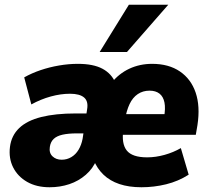

<svg xmlns="http://www.w3.org/2000/svg" viewBox="-20 -778 880 809"><path d="M189 11Q134 11 94.5 -11.5Q55 -34 35.5 -72.5Q16 -111 22 -159Q28 -207 61 -238.5Q94 -270 154 -285Q214 -300 299 -300H364L351 -216H304Q268 -216 243.5 -210.5Q219 -205 206 -192.5Q193 -180 190 -159Q186 -134 201 -119.5Q216 -105 240 -105Q262 -105 280.5 -116Q299 -127 311 -147Q323 -167 328 -193L347 -317Q353 -351 334.5 -367Q316 -383 275 -383Q236 -383 194 -371.5Q152 -360 112 -338L82 -452Q114 -470 151 -482.5Q188 -495 228.5 -502Q269 -509 308 -509Q373 -509 411.5 -488.5Q450 -468 467 -428H449Q481 -468 525 -488.5Q569 -509 621 -509Q691 -509 738 -477Q785 -445 804.5 -387.5Q824 -330 812 -251L805 -210H475L488 -297H688L671 -283Q678 -321 673 -346Q668 -371 652 -383.5Q636 -396 610 -396Q582 -396 560.5 -381.5Q539 -367 526 -339.5Q513 -312 506 -271L500 -233Q491 -173 514 -144Q537 -115 600 -115Q636 -115 673.5 -125.5Q711 -136 742 -154L775 -42Q731 -14 680 -1.5Q629 11 576 11Q523 11 483 -2.5Q443 -16 416 -42Q389 -68 374 -105H387Q372 -68 341.5 -41.5Q311 -15 272 -2Q233 11 189 11ZM400 -559 523 -758H689L515 -559Z"/></svg>

Font: Nunito Sans 10pt SemiCondensed Black
Style: Italic
Weight: 900
Width: 4
Italic angle: -9°
Designer: Vernon Adams
Foundry: Vernon Adams
Version: Version 3.101;gftools[0.9.27]